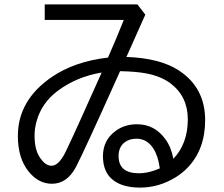

<svg xmlns="http://www.w3.org/2000/svg" viewBox="-20 -812 1020 876"><path d="M184.1 -792H606.9L643.1 -745.1L636.2 -730L613.3 -678.7L588.9 -624L563.5 -566.9L556.6 -552.2Q709 -546.9 794.9 -491.2Q916 -412.6 916 -263.7Q916 -130.9 836.4 -47.4Q813 -22.9 782.7 -3.9Q705.6 43.9 618.7 43.9Q541.5 43.9 497.6 10.7Q449.7 -24.9 449.7 -99.6Q449.7 -172.9 508.3 -215.3Q549.3 -245.1 605 -245.1Q685.1 -245.1 734.4 -177.2Q761.2 -140.6 771 -87.4Q836.9 -157.2 836.9 -267.1Q836.9 -371.1 759.3 -430.7Q713.9 -465.3 642.1 -478Q598.6 -485.8 527.8 -487.3L511.7 -451.2Q365.2 -125 327.6 -52.2Q287.1 26.4 216.8 26.4Q155.3 26.4 109.9 -30.3Q61.5 -90.8 61.5 -191.9Q61.5 -354.5 215.8 -460.4Q319.8 -531.7 472.7 -549.3Q510.3 -634.3 544.9 -721.2H184.1ZM709 -44.4Q701.7 -99.1 680.7 -132.8Q651.4 -179.2 603 -179.2Q569.3 -179.2 547.4 -161.6Q521 -140.1 521 -100.1Q521 -21.5 613.3 -21.5Q645.5 -21.5 679.7 -32.7Q709 -42.5 709 -44.4ZM443.8 -481Q330.1 -462.4 242.7 -397Q169.9 -342.3 147 -258.8Q137.7 -226.1 137.7 -194.3Q137.7 -131.8 159.2 -97.7Q185.5 -55.7 214.8 -55.7Q248.5 -55.7 279.8 -120.1Q320.3 -203.6 443.8 -481Z"/></svg>

Font: BIZ UDPGothic
Style: Regular
Weight: 400
Designer: TypeBank Co., Ltd.
Foundry: Morisawa Inc.
Version: Version 1.051